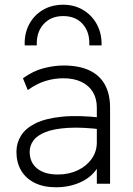

<svg xmlns="http://www.w3.org/2000/svg" viewBox="-20 -777 564 812"><path d="M216.5 15Q164 15 126.5 -3.8Q89 -22.5 69.2 -56.2Q49.5 -90 49.5 -135Q49.5 -172 68.8 -203.2Q88 -234.5 130.5 -255.5Q173 -276.5 242.5 -283.5Q312 -290.5 412.5 -279L415.5 -229Q327 -240 267.2 -236.2Q207.5 -232.5 172 -218.2Q136.5 -204 121 -182.2Q105.5 -160.5 105.5 -135Q105.5 -90 137 -64.5Q168.5 -39 224.5 -39Q271.5 -39 308.8 -56.8Q346 -74.5 367.8 -105.2Q389.5 -136 389.5 -175V-322Q389.5 -360.5 372.5 -388.2Q355.5 -416 323.8 -431Q292 -446 247.5 -446Q209.5 -446 172 -434.5Q134.5 -423 97.5 -396L77 -446Q120 -477 164.5 -488.5Q209 -500 248.5 -500Q314 -500 357.8 -479.5Q401.5 -459 423.5 -419.2Q445.5 -379.5 445.5 -322V0H389.5V-63Q363.5 -25 317.5 -5Q271.5 15 216.5 15ZM84.5 -585Q82.5 -634.5 103 -673.5Q123.5 -712.5 161 -734.8Q198.5 -757 247.5 -757Q295 -757 332.2 -734.5Q369.5 -712 390.2 -673Q411 -634 409.5 -585H357.5Q360.5 -640.5 330.2 -674.8Q300 -709 247.5 -709Q195 -709 164.2 -674.8Q133.5 -640.5 135.5 -585Z"/></svg>

Font: Geologica Roman Thin
Style: Regular
Weight: 250
Designer: Sindre Bremnes, Frode Helland
Foundry: Monokrom Skriftforlag AS
Version: Version 1.010;gftools[0.9.28]